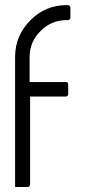

<svg xmlns="http://www.w3.org/2000/svg" viewBox="-20 -741 340 763"><path d="M40 -308.6Q40 -308.6 40 -342.8Q40 -377.9 40 -418.9Q40 -446.3 40 -472.7Q40 -498 40 -514.6Q40 -599.6 100.6 -660.2Q160.2 -720.7 245.1 -720.7Q246.1 -720.7 247.1 -720.7Q248 -720.7 250 -720.7Q253.9 -720.7 256.8 -717.8Q259.8 -714.8 259.8 -710.9Q259.8 -697.3 259.8 -670.9Q259.8 -667 256.8 -664.1Q253.9 -661.1 250 -661.1Q248 -661.1 247.1 -661.1Q246.1 -661.1 245.1 -661.1Q184.6 -661.1 141.6 -618.2Q97.7 -575.2 97.7 -513.7Q97.7 -485.4 97.7 -450.2Q97.7 -415 97.7 -415Q145.5 -415 239.3 -415Q239.3 -415 240.2 -415Q240.2 -415 241.2 -415Q245.1 -415 248 -413.1Q251 -410.2 251 -406.2Q251 -393.6 251 -367.2Q251 -363.3 248 -360.4Q245.1 -357.4 242.2 -357.4Q241.2 -357.4 240.2 -357.4Q240.2 -357.4 239.3 -357.4Q192.4 -357.4 99.6 -357.4Q99.6 -241.2 99.6 -7.8Q99.6 -3.9 96.7 -1Q93.8 2 89.8 2Q73.2 2 40 2Q40 -37.1 40 -115.2Q40 -179.7 40 -308.6Z"/></svg>

Font: Citrica
Style: Regular
Weight: 400
Designer: Mario Otalvaro
Version: Version 1.0